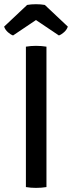

<svg xmlns="http://www.w3.org/2000/svg" viewBox="-30 -910 350 934"><path d="M96 -683Q106.5 -685 120.2 -686Q134 -687 145 -687Q157.5 -687 171 -686Q184.5 -685 196 -683V0Q184.5 2 171 3Q157.5 4 145 4Q134 4 120.2 3Q106.5 2 96 0ZM188 -886 300 -780.5Q294.5 -764.5 281.2 -753Q268 -741.5 256.5 -737.5L145 -812.5L33.5 -737.5Q22 -741.5 8.8 -753Q-4.5 -764.5 -10 -780.5L102 -886Q121.5 -889.5 145 -889.5Q168.5 -889.5 188 -886Z"/></svg>

Font: Signika Negative SC
Style: Regular
Weight: 400
Designer: Anna Giedryś
Foundry: Anna Giedryś
Version: Version 2.000; ttfautohint (v1.8.3) -l 8 -r 50 -G 200 -x 9 -